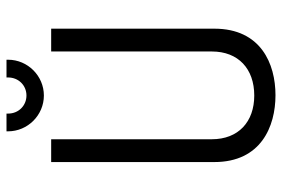

<svg xmlns="http://www.w3.org/2000/svg" viewBox="-162 -720 889 606"><g transform="rotate(-90 283.0 -417.5)"><path d="M423 -194C423 -110 368 -60 284 -60C201 -60 146 -110 146 -194V-701H74V-186C74 -39 186 7 285 7C384 7 495 -39 495 -186V-701H423ZM397 -842H341V-837C341 -804 316 -779 284 -779C253 -779 227 -803 227 -837V-842H171V-837C171 -775 222 -724 284 -724C346 -724 397 -775 397 -837Z"/></g></svg>

Font: Advent Pro
Style: Medium
Weight: 500
Designer: Andreas Kalpakidis
Foundry: Andreas Kalpakidis
Version: Version 2.002 2008